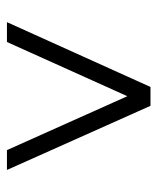

<svg xmlns="http://www.w3.org/2000/svg" viewBox="31 -618 464 567"><g transform="rotate(90 263.5 -335.0)"><path d="M293 -546.9 482.4 -123H423.8L247.1 -517.6H282.2L104.5 -123H45.9L237.3 -546.9Z"/></g></svg>

Font: Crimson Pro Light
Style: Regular
Weight: 300
Designer: Jacques Le Bailly
Foundry: Baron von Fonthausen
Version: Version 1.003